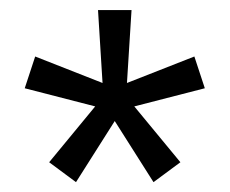

<svg xmlns="http://www.w3.org/2000/svg" viewBox="-20 -645 457 382"><path d="M131.2 -282.6 77.8 -322.2 169.4 -433.3 29.2 -469.4 50 -532.6 184 -479.9 175 -625H241.7L232.6 -479.9L366.7 -532.6L387.5 -469.4L247.2 -433.3L338.9 -322.2L285.4 -282.6L208.3 -404.2Z"/></svg>

Font: co2trust
Style: Regular
Weight: 400
Designer: Kristian Moeller
Foundry: Dicotype
Version: Version 1.000